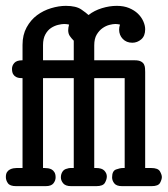

<svg xmlns="http://www.w3.org/2000/svg" viewBox="-24 -636 573 656"><path d="M-4 -31Q-4 -42 0 -48Q4 -54 10 -57Q16 -60 22 -61Q28 -62 33 -62H53V-369Q49 -369 43 -369.5Q37 -370 31 -373Q25 -376 21 -382.5Q17 -389 17 -401Q17 -412 25 -421Q33 -430 52 -430H53V-483Q53 -517 67 -542.5Q81 -568 102.5 -584Q124 -600 150.5 -608Q177 -616 201 -616Q236 -616 254 -603.5Q272 -591 278 -585H279Q298 -600 324 -608Q350 -616 375 -616Q399 -616 417 -608.5Q435 -601 447 -589.5Q459 -578 465.5 -563.5Q472 -549 472 -536Q472 -513 458.5 -501.5Q445 -490 428 -490Q408 -490 395.5 -503Q383 -516 383 -535Q383 -543 386 -552Q381 -553 378 -553.5Q375 -554 370 -554Q362 -554 350 -551Q338 -548 326.5 -540Q315 -532 306.5 -518Q298 -504 298 -481V-430H437Q450 -430 457.5 -426Q465 -422 468 -416Q471 -410 471.5 -403Q472 -396 472 -390V-62H492Q516 -62 522.5 -50.5Q529 -39 529 -31Q529 -23 523 -11.5Q517 0 494 0H393Q374 0 366.5 -9.5Q359 -19 359 -30Q359 -52 372.5 -57Q386 -62 397 -62H402V-369H298V-62H304Q324 -62 332.5 -53Q341 -44 341 -33Q341 -23 334.5 -11.5Q328 0 305 0H219Q200 0 192 -9.5Q184 -19 184 -30Q184 -41 189.5 -49.5Q195 -58 206 -60Q211 -62 217 -62Q223 -62 228 -62V-369H123V-62H128Q134 -62 140.5 -61Q147 -60 152.5 -57Q158 -54 162 -47.5Q166 -41 166 -30Q166 -19 158.5 -9.5Q151 0 132 0H31Q10 0 3 -10Q-4 -20 -4 -31ZM228 -430V-497Q220 -505 214.5 -513Q209 -521 209 -533Q209 -541 212 -552Q208 -553 204 -553.5Q200 -554 195 -554Q187 -554 174.5 -551Q162 -548 150.5 -540.5Q139 -533 131 -518.5Q123 -504 123 -482V-430Z"/></svg>

Font: CMU Typewriter Custom
Style: Regular
Weight: 500
Monospace: yes
Version: Version 0.7.0